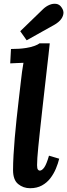

<svg xmlns="http://www.w3.org/2000/svg" viewBox="-20 -984 356 1015"><path d="M243 -755Q240 -724 236.5 -694.5Q233 -665 230 -638Q227 -611 224 -585Q213 -489 205 -417.5Q197 -346 191.5 -294.5Q186 -243 182.5 -208Q179 -173 177.5 -150Q176 -127 176 -111Q176 -93 180.5 -87.5Q185 -82 190 -82Q202 -82 214 -99Q226 -116 239 -161L293 -145Q287 -120 275.5 -92.5Q264 -65 246 -41.5Q228 -18 201.5 -3.5Q175 11 139 11Q103 11 76 -11Q49 -33 49 -85Q49 -121 51.5 -164Q54 -207 58 -255Q62 -303 67.5 -353.5Q73 -404 79 -456Q85 -508 91 -559Q93 -579 96.5 -604.5Q100 -630 104 -652Q88 -651 66.5 -650.5Q45 -650 34 -649L38 -725Q84 -725 115 -730Q146 -735 164 -742Q182 -749 189 -755ZM121 -771 87 -819 209 -937Q224 -951 242 -958.5Q260 -966 277.5 -963.5Q295 -961 306 -944Q318 -927 315 -910Q312 -893 300 -879Q288 -865 271 -855Z"/></svg>

Font: Lora
Style: Bold Italic
Weight: 700
Italic angle: -3°
Designer: Olga Karpushina, Alexei Vanyashin (Cyrillic)
Foundry: Cyreal
Version: Version 3.004